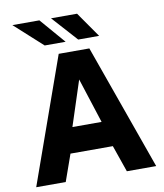

<svg xmlns="http://www.w3.org/2000/svg" viewBox="-98 -1009 931 1089"><g transform="rotate(-10 367.0 -464.5)"><path d="M21.5 0 278.5 -723H455L712.5 0H543.5L490 -154H246L191.5 0ZM283 -300.5H451L367.5 -559.5ZM420.5 -929 522 -783.5H401.5L270.5 -929ZM203.5 -929 329 -783.5H208.5L48 -929Z"/></g></svg>

Font: Public Sans Thin ExtraBold
Style: Regular
Weight: 800
Version: Version 1.007